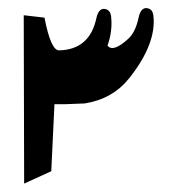

<svg xmlns="http://www.w3.org/2000/svg" viewBox="-20 -468 436 470"><path d="M293.9 -373Q311.5 -388.7 319.3 -424.8Q324.2 -448.2 337.9 -448.2Q353.5 -447.3 355.5 -429.7Q363.3 -361.3 296.9 -277.3Q255.9 -225.6 187.5 -214.8L138.7 -212.9H113.3L105.5 -48.8L39.1 -18.6L38.1 -430.7L88.9 -424.8Q104.5 -343.8 125 -344.7Q199.2 -346.7 215.8 -422.9Q220.7 -446.3 234.4 -446.3Q250 -445.3 252 -427.7Q255.9 -391.6 243.2 -356.4Q256.8 -338.9 293.9 -373Z"/></svg>

Font: Dehalvi Khush Khat
Style: Regular
Weight: 400
Version: Version 002.500